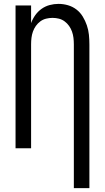

<svg xmlns="http://www.w3.org/2000/svg" viewBox="-20 -763 540 988"><path d="M360 205H440V-535Q440 -560 437.5 -584.5Q435 -609 427 -632.5Q419 -656 406 -677.5Q393 -699 373.5 -714Q354 -729 330 -736Q306 -743 281 -743Q258 -743 235.5 -737Q213 -731 194 -717.5Q175 -704 161.5 -685Q148 -666 140 -644V-735H60V0H140V-535Q140 -552 142 -568.5Q144 -585 149.5 -600.5Q155 -616 164.5 -629.5Q174 -643 187.5 -653Q201 -663 217.5 -667Q234 -671 250 -671Q267 -671 283 -667Q299 -663 312.5 -653Q326 -643 335.5 -629.5Q345 -616 350.5 -600.5Q356 -585 358 -568.5Q360 -552 360 -535Z"/></svg>

Font: Iosevka SS09
Style: Regular
Weight: 400
Monospace: yes
Designer: Belleve Invis
Foundry: Belleve Invis
Version: Version 5.2.1; ttfautohint (v1.8.3)